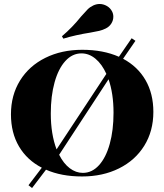

<svg xmlns="http://www.w3.org/2000/svg" viewBox="-20 -872 825 964"><path d="M432 -708Q361 -697 298 -678L291 -690Q343 -734 387 -789Q408 -813 420 -825Q432 -837 449 -845Q465 -852 480 -852Q499 -852 516.5 -842Q534 -832 543 -814Q549 -802 549 -788Q549 -770 539 -754Q529 -738 511 -729Q495 -721 478 -717Q461 -713 432 -708ZM750 -310Q750 -214 704.5 -140.5Q659 -67 577.5 -26.5Q496 14 392 14Q288 14 211 -20L141 72L123 58L190 -30Q116 -68 75.5 -136.5Q35 -205 35 -298Q35 -394 80.5 -467.5Q126 -541 207.5 -581.5Q289 -622 393 -622Q498 -622 577 -587L641 -680L660 -667L598 -577Q671 -538 710.5 -470Q750 -402 750 -310ZM235 -302Q235 -199 264 -122L514 -501Q492 -550 459.5 -577Q427 -604 389 -604Q343 -604 308 -565.5Q273 -527 254 -458.5Q235 -390 235 -302ZM550 -306Q550 -402 525 -474L277 -95Q299 -51 330 -27.5Q361 -4 396 -4Q442 -4 477 -42.5Q512 -81 531 -149.5Q550 -218 550 -306Z"/></svg>

Font: Playfair Display SC Black
Style: Regular
Weight: 900
Designer: Claus Eggers Sørensen
Foundry: Claus Eggers Sørensen
Version: Version 1.200; ttfautohint (v1.6)